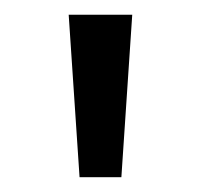

<svg xmlns="http://www.w3.org/2000/svg" viewBox="-20 -720 270 258"><path d="M157.7 -700.2 143.1 -481.9H86.9L72.3 -700.2Z"/></svg>

Font: Segoe UI Historic
Style: Regular
Weight: 400
Foundry: Microsoft Corporation
Version: Version 1.03